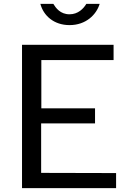

<svg xmlns="http://www.w3.org/2000/svg" viewBox="-20 -974 670 994"><path d="M496 -954H427C412 -929 384 -900 340 -900C292 -900 269 -933 256 -954H189C205 -893 259 -844 340 -844C425 -844 479 -898 496 -954ZM94 0H581V-78L193 -79V-335H472V-413H194V-663H568V-742H94Z"/></svg>

Font: 18Franklin
Style: Regular
Weight: 400
Designer: Pablo Impallari, Rodrigo Fuenzalida (Modified by Dan O. Williams)
Version: Version 0.025;PS 000.025;hotconv 1.0.88;makeotf.lib2.5.64775